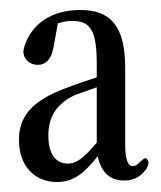

<svg xmlns="http://www.w3.org/2000/svg" viewBox="-20 -809 323 385"><path d="M229 -447C246 -447 260 -453 271 -467C279 -477 279 -486 275 -490C271 -495 266 -489 255 -479C252 -477 249 -476 246 -476C237 -476 231 -488 231 -519V-673C231 -755 203 -789 141 -789C82 -789 43 -760 29 -716C26 -707 26 -700 31 -692C36 -684 45 -679 56 -679C73 -679 84 -692 88 -718L96 -762C107 -766 115 -767 125 -767C160 -767 174 -750 174 -682V-654C153 -647 132 -640 114 -633C42 -607 18 -574 18 -528C18 -476 50 -444 94 -444C129 -444 151 -464 176 -496C182 -466 198 -447 229 -447ZM77 -537C77 -573 91 -599 129 -618L174 -634V-523C147 -491 133 -481 116 -481C94 -481 77 -497 77 -537Z"/></svg>

Font: 寒蝉锦书宋 CompactLight
Style: Bold
Weight: 400
Width: 4
Designer: 寒蝉锦书宋{Warren} 思源宋体{Ryoko NISHIZUKA 西塚涼子 (kana & ideographs); Frank Grießhammer (Latin, Greek & Cyrillic); Wenlong ZHANG 
Foundry: Adobe & ChillType
Version: Version 2.000;Glyphs 3.1.1 (3135)